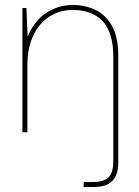

<svg xmlns="http://www.w3.org/2000/svg" viewBox="-20 -531 559 771"><path d="M70 0V-499H86L91 -384Q119 -450 167.5 -480.5Q216 -511 272 -511Q323 -511 364.5 -490.5Q406 -470 430.5 -425.5Q455 -381 455 -308V123Q455 152 445.5 174Q436 196 414.5 208Q393 220 355 220H316V200H352Q400 200 417.5 179.5Q435 159 435 116V-303Q435 -400 392.5 -445.5Q350 -491 272 -491Q221 -491 180 -465.5Q139 -440 114.5 -390Q90 -340 90 -268V0Z"/></svg>

Font: DM Sans 20pt Thin
Style: Regular
Weight: 250
Version: Version 4.004;gftools[0.9.30]